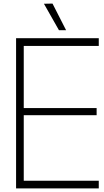

<svg xmlns="http://www.w3.org/2000/svg" viewBox="-20 -1055 584 1075"><path d="M70 0V-841H533V-798H113V-450H521V-410H113V-43H533V0ZM310 -886 226 -1034 274 -1035 350 -886Z"/></svg>

Font: Matangi Light
Style: Regular
Weight: 300
Designer: Prashant Pant
Foundry: The Graphic Ant
Version: Version 3.002